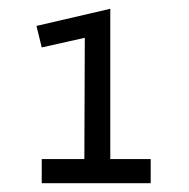

<svg xmlns="http://www.w3.org/2000/svg" viewBox="-20 -698 430 437"><path d="M231 -678V-336H323V-281H75V-336H172L173 -612L75 -590L63 -639Z"/></svg>

Font: Biancoenero Regular
Style: Regular
Weight: 400
Designer: Riccardo Lorusso, Umberto Mischi
Foundry: Biancoenero Edizioni
Version: Version 0.000